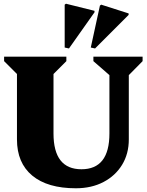

<svg xmlns="http://www.w3.org/2000/svg" viewBox="-20 -994 787 1030"><path d="M567 -591 481 -666V-690H745V-666L671 -591V-246Q671 -169 635 -110Q599 -51 535 -17.5Q471 16 387 16Q235 16 153 -52Q71 -120 71 -246V-597L2 -666V-690H336V-666L267 -597V-278Q267 -86 417 -86Q567 -86 567 -278ZM350 -734 327 -739V-969L334 -974L487 -936V-928ZM490 -734 467 -739 516 -964 523 -969 670 -922V-914Z"/></svg>

Font: Platypi ExtraBold
Style: Regular
Weight: 800
Designer: David Sargent
Foundry: Bolt Cutter Type
Version: Version 1.200; ttfautohint (v1.8.4.7-5d5b)